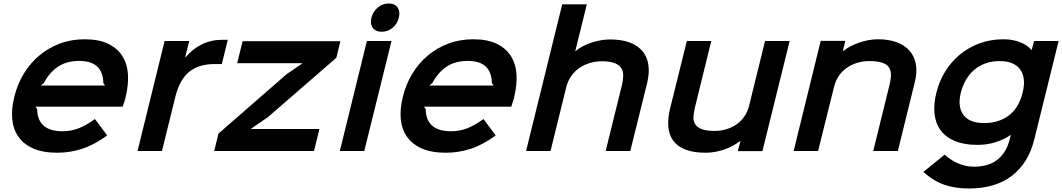

<svg xmlns="http://www.w3.org/2000/svg" viewBox="-20 -865 6087 1100"><path d="M700 -310Q698 -299 693 -284Q688 -269 683 -254H183L193 -240Q193 -179 229 -146Q265 -113 339 -113Q386 -113 429.5 -129.5Q473 -146 524 -183L594 -89Q520 -35 450.5 -12.5Q381 10 309 10Q225 10 170 -14.5Q115 -39 85 -82.5Q55 -126 50 -184Q45 -242 62 -310Q79 -381 115.5 -441.5Q152 -502 204 -546Q256 -590 322 -615Q388 -640 465 -640Q546 -640 599 -614.5Q652 -589 680.5 -544.5Q709 -500 713 -440Q717 -380 700 -310ZM582 -375 572 -389Q570 -516 434 -516Q362 -516 312.5 -483Q263 -450 231 -389L213 -375Z M1251 -498H1208Q1120 -498 1065 -454.5Q1010 -411 985 -312L908 0H768L923 -630H1064L1041 -537H1043Q1081 -583 1135 -610Q1189 -637 1252 -637H1285Z M1779 0H1207L1232 -100L1622 -440L1711 -501L1712 -503H1339L1370 -629H1930L1907 -534L1515 -194L1419 -128V-126H1810Z M2265 -764Q2257 -729 2229.5 -706Q2202 -683 2167 -683Q2132 -683 2115.5 -706Q2099 -729 2108 -764Q2117 -799 2144.5 -822Q2172 -845 2207 -845Q2242 -845 2258 -822Q2274 -799 2265 -764ZM2067 0H1927L2082 -630H2223Z M2926 -310Q2924 -299 2919 -284Q2914 -269 2909 -254H2409L2419 -240Q2419 -179 2455 -146Q2491 -113 2565 -113Q2612 -113 2655.5 -129.5Q2699 -146 2750 -183L2820 -89Q2746 -35 2676.5 -12.5Q2607 10 2535 10Q2451 10 2396 -14.5Q2341 -39 2311 -82.5Q2281 -126 2276 -184Q2271 -242 2288 -310Q2305 -381 2341.5 -441.5Q2378 -502 2430 -546Q2482 -590 2548 -615Q2614 -640 2691 -640Q2772 -640 2825 -614.5Q2878 -589 2906.5 -544.5Q2935 -500 2939 -440Q2943 -380 2926 -310ZM2808 -375 2798 -389Q2796 -516 2660 -516Q2588 -516 2538.5 -483Q2489 -450 2457 -389L2439 -375Z M3688 -391 3591 0H3450L3543 -377Q3550 -406 3550.5 -431Q3551 -456 3539.5 -474.5Q3528 -493 3501.5 -503.5Q3475 -514 3428 -514Q3392 -514 3359 -504Q3326 -494 3299 -475.5Q3272 -457 3252.5 -429Q3233 -401 3224 -365L3134 0H2994L3201 -840H3342L3276 -573H3278Q3316 -604 3370.5 -621.5Q3425 -639 3475 -639Q3542 -639 3589 -621Q3636 -603 3662.5 -570Q3689 -537 3695 -491.5Q3701 -446 3688 -391Z M4348 1H4207L4222 -57H4220Q4179 -25 4127 -7.5Q4075 10 4023 10Q3953 10 3907 -8Q3861 -26 3837 -59Q3813 -92 3809 -138.5Q3805 -185 3819 -243L3915 -630H4055L3961 -248Q3954 -219 3953 -194.5Q3952 -170 3963.5 -152.5Q3975 -135 4001 -125Q4027 -115 4073 -115Q4109 -115 4141 -124.5Q4173 -134 4199 -152Q4225 -170 4244 -197Q4263 -224 4272 -260L4363 -630H4504Z M5221 -394 5124 0H4983L5076 -378Q5084 -409 5084.5 -434.5Q5085 -460 5073.5 -478Q5062 -496 5035 -505.5Q5008 -515 4961 -515Q4925 -515 4892.5 -505.5Q4860 -496 4833 -477.5Q4806 -459 4787 -432Q4768 -405 4759 -370L4667 0H4527L4682 -631H4823L4809 -573H4811Q4851 -604 4905.5 -622Q4960 -640 5010 -640Q5070 -640 5116 -623.5Q5162 -607 5190 -575.5Q5218 -544 5227 -498.5Q5236 -453 5221 -394Z M6045 -630 5905 -64Q5872 69 5777.5 142Q5683 215 5529 215Q5453 215 5390.5 193.5Q5328 172 5270 120L5392 21Q5427 53 5470.5 71.5Q5514 90 5559 90Q5645 90 5695.5 49Q5746 8 5764 -64L5771 -91H5769Q5731 -65 5683 -50Q5635 -35 5580 -35Q5503 -35 5450.5 -57Q5398 -79 5369 -118.5Q5340 -158 5334 -213.5Q5328 -269 5345 -335Q5360 -397 5393.5 -452.5Q5427 -508 5476 -549.5Q5525 -591 5589 -615.5Q5653 -640 5729 -640Q5781 -640 5823.5 -623.5Q5866 -607 5889 -579H5891L5904 -630ZM5839 -335Q5849 -374 5846 -407Q5843 -440 5827 -464Q5811 -488 5781.5 -501.5Q5752 -515 5707 -515Q5662 -515 5625 -501.5Q5588 -488 5560.5 -464Q5533 -440 5514 -407Q5495 -374 5485 -335Q5465 -256 5498.5 -208Q5532 -160 5619 -160Q5667 -160 5704 -173.5Q5741 -187 5768 -210Q5795 -233 5812.5 -265Q5830 -297 5839 -335Z"/></svg>

Font: TypoPRO Sinkin Sans
Style: 600 SemiBold Italic
Weight: 600
Italic angle: -112°
Designer: Keith Bates
Foundry: K-Type
Version: Sinkin Sans (version 1.0)  by Keith Bates   •   © 2014   www